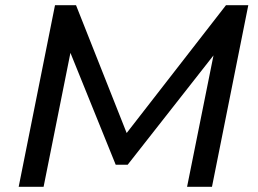

<svg xmlns="http://www.w3.org/2000/svg" viewBox="-20 -720 995 740"><path d="M52 0 192 -700H273L483 -170L440 -171L851 -700H937L797 0H701L812 -552L837 -550L472 -85H426L237 -552L258 -549L148 0Z"/></svg>

Font: Montserrat Thin Medium
Style: Italic
Weight: 500
Italic angle: -11.3°
Version: Version 9.000